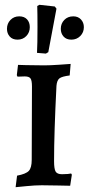

<svg xmlns="http://www.w3.org/2000/svg" viewBox="-20 -771 369 799"><path d="M51 -40Q88 -47 100 -60Q112 -73 112 -106L113 -411Q113 -436 107 -444.5Q101 -453 83 -453L53 -452L50 -458L55 -501Q73 -501 88 -500L164 -499Q187 -499 224.5 -501.5Q262 -504 274 -505L270 -457Q238 -453 227.5 -445Q217 -437 215 -414Q205 -218 205 -100Q205 -68 211.5 -57Q218 -46 238 -46Q252 -46 262.5 -47Q273 -48 276 -49L279 -44L272 2Q259 2 223.5 1Q188 0 154 0Q126 0 91 3.5Q56 7 45 8ZM134 -551Q136 -587 136 -659Q136 -717 135 -746L144 -751L208 -744L215 -735L181 -554L171 -548ZM9 -651Q9 -673 23.5 -688Q38 -703 60 -703Q81 -703 92.5 -690.5Q104 -678 104 -658Q104 -636 89.5 -621Q75 -606 53 -606Q32 -606 20.5 -619Q9 -632 9 -651ZM233 -651Q233 -673 247.5 -688Q262 -703 285 -703Q305 -703 317 -690Q329 -677 329 -658Q329 -636 314 -621Q299 -606 277 -606Q256 -606 244.5 -619Q233 -632 233 -651Z"/></svg>

Font: Alegreya SC Medium
Style: Regular
Weight: 500
Designer: Juan Pablo del Peral
Foundry: Huerta Tipografica
Version: Version 2.007; ttfautohint (v1.6)